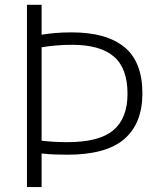

<svg xmlns="http://www.w3.org/2000/svg" viewBox="-20 -760 650 780"><path d="M89.5 0V-740.5H149V-619Q173 -623 203.5 -625.8Q234 -628.5 271 -628.5Q412 -628.5 485.2 -568.8Q558.5 -509 558.5 -380.5Q558.5 -259 485 -195.2Q411.5 -131.5 253.5 -131.5Q225.5 -131.5 201 -132.5Q176.5 -133.5 149 -136.5V0ZM254.5 -182.5Q383 -182.5 440.5 -231Q498 -279.5 498 -379Q498 -483 442.2 -530.5Q386.5 -578 273 -578Q238 -578 207.8 -575.2Q177.5 -572.5 149 -568V-188.5Q197 -182.5 254.5 -182.5Z"/></svg>

Font: Encode Sans Lt
Style: Regular
Weight: 300
Designer: Multiple Designers
Foundry: Impallari Type
Version: Version 3.002; ttfautohint (v1.8.3) -l 8 -r 50 -G 200 -x 14 